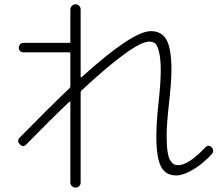

<svg xmlns="http://www.w3.org/2000/svg" viewBox="-20 -812 1040 894"><path d="M72.3 -171.9Q203.1 -305.7 304.7 -402.3Q307.6 -405.3 307.6 -410.2V-563.5Q307.6 -568.4 302.7 -568.4H87.9Q79.1 -568.4 73.2 -574.7Q67.4 -581.1 67.4 -589.8Q67.4 -598.6 73.2 -605.5Q79.1 -612.3 87.9 -612.3H302.7Q307.6 -612.3 307.6 -617.2V-767.6Q307.6 -777.3 314.9 -784.7Q322.3 -792 332 -792Q341.8 -792 348.6 -785.2Q355.5 -778.3 355.5 -767.6V-454.1Q355.5 -453.1 356.9 -452.1Q358.4 -451.2 359.4 -452.1Q596.7 -667 682.6 -667Q733.4 -667 755.9 -625.5Q778.3 -584 778.3 -485.4Q778.3 -431.6 767.1 -332.5Q755.9 -233.4 755.9 -179.7Q755.9 -134.8 760.3 -106Q764.6 -77.1 773.4 -64Q782.2 -50.8 790 -46.9Q797.9 -43 809.6 -43Q857.4 -43 936.5 -126Q951.2 -140.6 965.8 -126Q979.5 -110.4 965.8 -93.8Q923.8 -48.8 878.4 -22Q833 4.9 800.8 4.9Q751 4.9 729.5 -36.6Q708 -78.1 708 -176.8Q708 -240.2 717.8 -330.1Q728.5 -426.8 728.5 -482.4Q728.5 -540 720.2 -571.8Q711.9 -603.5 701.7 -610.8Q691.4 -618.2 674.8 -618.2Q604.5 -618.2 359.4 -390.6Q355.5 -386.7 355.5 -381.8V38.1Q355.5 47.9 348.6 54.7Q341.8 61.5 332 61.5Q322.3 61.5 314.9 54.7Q307.6 47.9 307.6 38.1V-337.9Q307.6 -338.9 306.2 -339.4Q304.7 -339.8 303.7 -338.9Q210.9 -251 102.5 -139.6Q87.9 -124 72.3 -140.1Q56.6 -156.2 72.3 -171.9Z"/></svg>

Font: Rounded-L Mgen+ 1m light
Style: Regular
Weight: 200
Designer: [Source Han Sans]
Ryoko NISHIZUKA  (kana & ideographs); Paul D. Hunt (Latin, Greek & Cyrillic); Wenlong ZHANG  (bopomofo
Version: Version 1.059.20150602